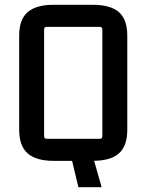

<svg xmlns="http://www.w3.org/2000/svg" viewBox="-20 -663 613 801"><path d="M396 -551H175Q164 -551 164 -540V-95Q164 -84 175 -84H396Q407 -84 407 -95V-540Q407 -551 396 -551ZM60 -121V-514Q60 -582 95.5 -612.5Q131 -643 203 -643H367Q441 -643 476 -612.5Q511 -582 511 -514V-121Q511 -54 476 -23Q441 8 367 8H203Q131 8 95.5 -23Q60 -54 60 -121ZM307 118 271 -33H361L404 118Z"/></svg>

Font: Gemunu Libre ExtraLight SemiBold
Style: Regular
Weight: 600
Version: Version 1.100